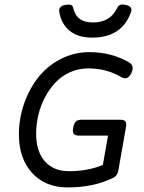

<svg xmlns="http://www.w3.org/2000/svg" viewBox="-20 -822 640 853"><path d="M64 -224.6Q64 -117.7 122.8 -53.5Q181.6 10.7 280.8 10.7Q395.5 10.7 482.4 -31.7Q501.5 -40.5 505.9 -65.4L539.6 -256.8Q543 -274.9 537.1 -282.5Q531.2 -290 514.6 -290H341.8Q325.2 -290 316.9 -282Q308.6 -273.9 305.2 -254.9Q301.8 -235.8 307.4 -227.8Q313 -219.7 329.6 -219.7H460L437 -89.4Q371.6 -61.5 286.1 -61.5Q217.8 -61.5 179.2 -105.5Q140.6 -149.4 140.6 -227.1Q140.6 -268.6 150.1 -309.8Q159.7 -351.1 179.2 -388.4Q198.7 -425.8 225.8 -454.8Q252.9 -483.9 290.8 -501Q328.6 -518.1 371.6 -518.1Q454.6 -518.1 519.5 -479Q546.4 -463.4 563 -496.1Q580.1 -529.3 552.2 -545.4Q474.6 -590.3 377 -590.3Q308.6 -590.3 249.3 -559.6Q189.9 -528.8 149.9 -478Q109.9 -427.2 86.9 -361.1Q64 -294.9 64 -224.6ZM502.4 -790Q471.2 -722.2 394 -722.2Q355 -722.2 333.5 -738.8Q312 -755.4 304.2 -790Q300.8 -805.7 270 -800.3Q239.7 -794.4 243.2 -770.5Q251.5 -716.8 288.6 -685.8Q325.7 -654.8 389.6 -654.8Q457.5 -654.8 501 -684.8Q544.4 -714.8 562.5 -770.5Q569.8 -793.5 538.6 -800.3Q510.3 -806.6 502.4 -790Z"/></svg>

Font: Courier Prime Sans
Style: Regular
Weight: 300
Italic angle: -10°
Designer: Alan Dague-Greene
Foundry: Quote-Unquote Apps
Version: Version 3.23